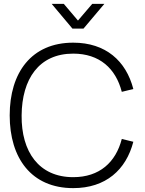

<svg xmlns="http://www.w3.org/2000/svg" viewBox="-20 -955 748 990"><path d="M246.5 -935 353.5 -807.5H410.5L518 -935H455.5L382 -849L309 -935ZM357.5 15C525 15 630 -79 667.5 -224L608 -238.5C577 -118 493 -41.5 357.5 -41.5C180.5 -41.5 89.5 -172.5 91.5 -360C93 -547.5 180.5 -678.5 357.5 -678.5C493 -678.5 577 -602 608 -481.5L667.5 -496C630 -641 525 -735 357.5 -735C142 -735 30 -580.5 30 -360C30 -139.5 142 15 357.5 15Z"/></svg>

Font: Hauora Light
Style: Regular
Weight: 300
Designer: Wayne Shih
Foundry: WCYS
Version: Version 1.001;hotconv 1.0.109;makeotfexe 2.5.65596